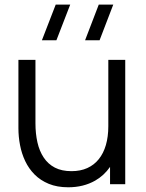

<svg xmlns="http://www.w3.org/2000/svg" viewBox="-20 -800 634 834"><path d="M412.5 -625H349.5L409 -780H472ZM225 -625H162L222 -780H285ZM276.5 13.5Q228 13.5 191.8 -1.5Q155.5 -16.5 130.2 -42Q105 -67.5 89.5 -100.2Q74 -133 67 -169.8Q60 -206.5 60 -243V-540H134V-264.5Q134 -220 142.5 -182Q151 -144 169.8 -115.8Q188.5 -87.5 218.2 -72Q248 -56.5 290.5 -56.5Q329.5 -56.5 359.2 -70Q389 -83.5 409.2 -108.8Q429.5 -134 440 -170.2Q450.5 -206.5 450.5 -252V-540H524V0H458V-75Q432 -37.5 393.5 -15.5Q342.5 13.5 276.5 13.5Z"/></svg>

Font: Cns Manrope
Style: Regular
Weight: 400
Designer: Mikhail Sharanda
Foundry: Mikhail Sharanda
Version: Version 4.504